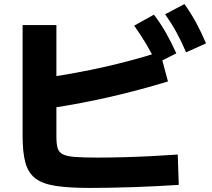

<svg xmlns="http://www.w3.org/2000/svg" viewBox="-20 -875 1040 943"><path d="M422 48Q319 48 253.5 38Q188 28 153 0.5Q118 -27 104.5 -77Q91 -127 91 -207V-752H257V-203Q257 -168 263 -147.5Q269 -127 289 -117Q309 -107 350 -104Q391 -101 459 -101Q523 -101 593 -103Q663 -105 730 -108.5Q797 -112 853 -116L858 33Q811 36 754.5 39Q698 42 638.5 44Q579 46 523 47Q467 48 422 48ZM200 -492Q284 -505 354.5 -518Q425 -531 489.5 -545.5Q554 -560 621.5 -578Q689 -596 766 -620L805 -475Q664 -432 522.5 -399.5Q381 -367 225 -343ZM749 -564Q723 -617 697 -660.5Q671 -704 639 -749L736 -803Q769 -760 795 -714Q821 -668 846 -613ZM894 -618Q871 -672 846.5 -716.5Q822 -761 791 -805L886 -855Q918 -810 943 -764Q968 -718 992 -662Z"/></svg>

Font: M PLUS 2 ExtraBold
Style: Regular
Weight: 800
Version: Version 1.001